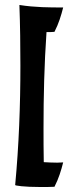

<svg xmlns="http://www.w3.org/2000/svg" viewBox="-20 -635 289 772"><path d="M234 -605C180 -605 121 -605 58 -615C61 -534 62 -452 62 -371C62 -211 56 -51 41 109C40 111 73 117 146 117C162 117 179 117 199 116C216 83 226 50 234 18C226 18 218 19 210 19C191 19 174 18 156 17C155 -29 155 -74 155 -120C155 -248 158 -376 167 -506C180 -506 191 -506 199 -507C216 -540 226 -573 234 -605Z"/></svg>

Font: Ruslan Display
Style: Regular
Weight: 400
Designer: Denis Masharov, Vladimir Rabdu
Foundry: Denis Masharov, Vladimir Rabdu
Version: Version 1.001